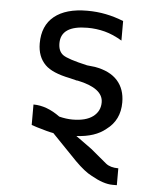

<svg xmlns="http://www.w3.org/2000/svg" viewBox="-53 -584 685 841"><g transform="rotate(5 289.0 -164.0)"><path d="M457 -507.8V-421.9Q418 -445.3 380.9 -455.1Q343.8 -464.8 304.7 -464.8Q246.1 -464.8 216.8 -445.3Q187.5 -425.8 187.5 -386.7Q187.5 -351.6 209 -335.9Q230.5 -320.3 316.4 -300.8L351.6 -296.9Q418 -285.2 451.2 -248Q484.4 -210.9 484.4 -152.3Q484.4 -74.2 425.8 -31.2Q378.9 7.8 296.9 11.7L367.2 62.5L437.5 121.1Q457 136.7 492.2 136.7V210.9H472.7Q433.6 210.9 378.9 179.7Q347.7 164.1 304.7 121.1L195.3 7.8Q171.9 3.9 121.1 -11.7L97.7 -19.5V-109.4Q156.2 -109.4 214.8 -66.4Q246.1 -58.6 273.4 -58.6Q332 -58.6 363.3 -82Q394.5 -105.5 394.5 -144.5Q394.5 -207 281.2 -230.5H277.3L246.1 -238.3Q168 -253.9 136.7 -285.2Q101.6 -320.3 101.6 -378.9Q101.6 -457 152.3 -498Q203.1 -539.1 296.9 -539.1Q339.8 -539.1 378.9 -531.2Q418 -523.4 457 -507.8Z"/></g></svg>

Font: 和音 by 宁静之雨，公众号njzyshare
Style: Regular
Weight: 400
Designer: Steve Matteson
Foundry: Ascender Corporation
Version: Version 6.00;June 8, 2018;FontCreator 11.0.0.2388 32-bit